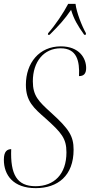

<svg xmlns="http://www.w3.org/2000/svg" viewBox="-30 -964 466 994"><path d="M219 -792 218 -784H227C275 -832 304 -863 338 -913C352 -866 371 -833 406 -784H414L415 -792C394 -829 366 -900 361 -944H323C300 -899 254 -831 219 -792ZM155 10C269 10 351 -54 351 -189C351 -259 328 -296 234 -381C170 -439 140 -468 140 -543C140 -645 197 -714 284 -714C368 -714 383 -648 379 -570C404 -570 416 -583 416 -612C416 -663 380 -724 285 -724C173 -724 104 -638 104 -525C104 -440 144 -405 207 -350C288 -277 314 -248 314 -175C314 -62 250 0 154 0C58 0 23 -60 28 -192C7 -191 -10 -181 -10 -137C-10 -57 39 10 155 10Z"/></svg>

Font: Noto Serif Display ExtraCondensed ExtraLight
Style: Italic
Weight: 200
Width: 2
Italic angle: -12°
Designer: Monotype Design Team
Foundry: Monotype Imaging Inc.
Version: Version 2.009